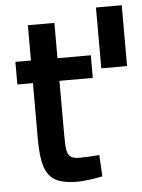

<svg xmlns="http://www.w3.org/2000/svg" viewBox="-51 -734 582 786"><g transform="rotate(-5 239.5 -341.0)"><path d="M373 -693H479V-443H373ZM89 -175V-407H25V-500H89V-645H198V-500H335V-407H198V-187Q198 -144 201 -124.5Q204 -105 215 -95.5Q226 -86 252 -86Q286 -86 334 -90L339 -2Q315 3 285 7Q255 11 237 11Q179 11 147.5 -5.5Q116 -22 102.5 -62Q89 -102 89 -175Z"/></g></svg>

Font: Cairo SemiBold
Style: Regular
Weight: 600
Designer: Mohamed Gaber, Accademia di Belle Arti di Urbino and others
Foundry: Kief Type Foundry, Accademia di Belle Arti di Urbino and others
Version: Version 3.011